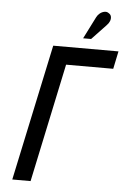

<svg xmlns="http://www.w3.org/2000/svg" viewBox="-60 -939 644 982"><g transform="rotate(5 262.5 -448.0)"><path d="M453 -828Q464 -839 468.5 -850.5Q473 -862 471 -873Q469 -884 459 -890Q449 -898 436 -895.5Q423 -893 412.5 -884.5Q402 -876 396 -864L339 -751H380ZM41 0H135L264 -609H506L525 -700H190Z"/></g></svg>

Font: Advent Pro SemiBold
Style: Italic
Weight: 600
Italic angle: -12°
Version: Version 3.000